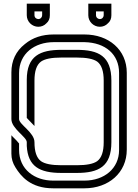

<svg xmlns="http://www.w3.org/2000/svg" viewBox="-20 -1020 748 1040"><path d="M125 -250V-229.2C131.3 -119.3 192.9 -83.3 312.5 -83.3H395.8C513.1 -83.3 583.3 -116.7 583.3 -250V-583.3C583.3 -716.7 513.4 -750 395.8 -750H312.5C197.6 -750 125 -717.5 125 -587.5V-381.2C125 -381.2 166.7 -337.5 166.7 -337.5V-583.3C166.7 -634.4 178.1 -668.8 202.1 -686.5C222.9 -701 259.4 -708.3 312.5 -708.3H395.8C449 -708.3 485.4 -701 506.3 -686.5C530.2 -668.8 541.7 -634.4 541.7 -583.3V-250C541.7 -199 530.2 -164.6 506.3 -146.9C485.4 -132.3 449 -125 395.8 -125H312.5C259.4 -125 222.9 -132.3 202.1 -146.9C178.1 -164.6 166.7 -199 166.7 -250C166.7 -302.4 83.3 -345.9 83.3 -375V-624C83.3 -730.3 168.2 -791.7 270.8 -791.7H437.5C551.7 -789.4 625 -725 625 -625V-207.3C625 -107.5 544.7 -41.7 437.5 -41.7H267.7C168.2 -41.7 83.3 -101.5 83.3 -208.3V-242.7C83.3 -243.8 83.3 -243.8 82.3 -243.8C68 -262.8 48.8 -278 41.7 -287.5V-187.5C41.7 -160.4 49 -136.5 63.5 -113.5C92.9 -65.8 145.2 0 267.7 0H437.5C567.9 0 666.7 -83.8 666.7 -209.4V-626C666.7 -750.4 568.8 -833.3 437.5 -833.3H270.8C209.4 -833.3 157.3 -816.7 114.6 -781.2C65.6 -742.7 41.7 -690.6 41.7 -628.1V-375C41.7 -323.2 125 -278.3 125 -250ZM520.8 -875C537.5 -875 553.1 -881.3 564.6 -893.8C577.1 -904.2 583.3 -918.8 583.3 -937.5V-1000H458.3V-937.5C458.3 -901.9 487.8 -875 520.8 -875ZM520.8 -916.7C510.4 -916.7 500 -925 500 -937.5V-958.3H541.7V-937.5C541.7 -927.1 533.3 -916.7 520.8 -916.7ZM187.5 -875C204.2 -875 219.8 -881.3 231.3 -893.8C243.8 -904.2 250 -918.8 250 -937.5V-1000H125V-937.5C125 -901.9 154.5 -875 187.5 -875ZM187.5 -916.7C177.1 -916.7 166.7 -925 166.7 -937.5V-958.3H208.3V-937.5C208.3 -927.1 200 -916.7 187.5 -916.7Z"/></svg>

Font: Sportrop
Style: Regular
Weight: 500
Version: Version 0.9